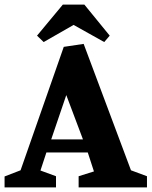

<svg xmlns="http://www.w3.org/2000/svg" viewBox="-34 -820 663 840"><path d="M-14 0V-48L56 -75L245 -615L332 -628L539 -75L609 -49V0H310V-49L377 -70L350 -153H169L143 -74L211 -49V0ZM190 -210H329L256 -404ZM157 -636 128 -664 241 -800H335L446 -664L422 -636L288 -711Z"/></svg>

Font: Manuale ExtraBold
Style: Regular
Weight: 800
Version: Version 1.002